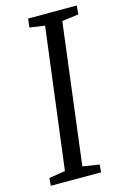

<svg xmlns="http://www.w3.org/2000/svg" viewBox="-115 -797 558 852"><g transform="rotate(-15 164.0 -371.5)"><path d="M9 0 12 -35 86.5 -47 168.5 -693 99 -703 104 -743H327.5L323.5 -703L247.5 -693L166.5 -47L243 -35L240 0Z"/></g></svg>

Font: Merriweather 7pt Light
Style: Italic
Weight: 300
Italic angle: -7.8°
Designer: Eben Sorkin
Foundry: Eben Sorkin
Version: Version 2.200;gftools[0.9.31]